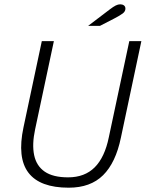

<svg xmlns="http://www.w3.org/2000/svg" viewBox="-20 -859 676 891"><path d="M299 12Q165 12 112 -57.5Q59 -127 89 -268L174 -668H230L143 -259Q128 -189 138.5 -139Q149 -89 187.5 -62.5Q226 -36 296 -36Q373 -36 419.5 -82.5Q466 -129 485 -222L580 -668H636L541 -220Q517 -104 458.5 -46Q400 12 299 12ZM389 -739 489 -815Q506 -828 517 -833.5Q528 -839 538 -839Q548 -839 555 -834Q562 -829 562 -819Q562 -806 549.5 -796.5Q537 -787 510 -773L444 -739Z"/></svg>

Font: Atkinson Hyperlegible Mono ExtraLight
Style: Italic
Weight: 200
Italic angle: -12°
Monospace: yes
Designer: Elliott Scott, Megan Eiswerth, Linus Boman, Theodore Petrosky, Letters from Sweden
Foundry: Applied Design Works, Letters from Sweden
Version: Version 2.001